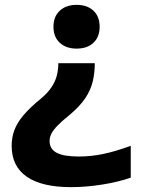

<svg xmlns="http://www.w3.org/2000/svg" viewBox="-20 -550 590 790"><path d="M370 -290Q370 -250 361.5 -214.5Q353 -179 330.5 -145.5Q308 -112 265 -76Q235 -52 217 -33.5Q199 -15 191.5 0Q184 15 184 30Q184 63 213 78.5Q242 94 304 94Q355 94 405 83.5Q455 73 518 50V181Q466 199 400 209.5Q334 220 272 220Q152 220 90 177Q28 134 28 50Q28 15 39.5 -15.5Q51 -46 77.5 -77Q104 -108 148 -144Q178 -169 193.5 -193.5Q209 -218 214.5 -242Q220 -266 220 -290ZM295 -530Q339 -530 364.5 -506Q390 -482 390 -440Q390 -398 364.5 -374Q339 -350 295 -350Q252 -350 226 -374Q200 -398 200 -440Q200 -482 226 -506Q252 -530 295 -530Z"/></svg>

Font: M PLUS Code Latin SemiExpanded
Style: Bold
Weight: 700
Width: 6
Designer: Coji Morishita
Foundry: UNDERFOREST DESIGN
Version: Version 1.002; ttfautohint (v1.8.3)